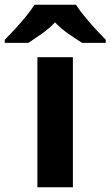

<svg xmlns="http://www.w3.org/2000/svg" viewBox="-79 -786 464 806"><path d="M227 0H78V-546H227ZM240 -766Q254 -744 276.5 -716.5Q299 -689 323 -663Q347 -637 365 -619V-606H266Q240 -622 209 -643.5Q178 -665 152 -692Q126 -665 96 -644Q66 -623 40 -606H-59V-619Q-40 -638 -16.5 -663.5Q7 -689 29.5 -716.5Q52 -744 66 -766Z"/></svg>

Font: Noto Sans Malayalam
Style: Regular
Weight: 400
Designer: Jelle Bosma - Monotype Design Team
Foundry: Monotype Imaging Inc.
Version: Version 2.103